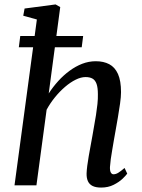

<svg xmlns="http://www.w3.org/2000/svg" viewBox="-20 -837 640 867"><path d="M436.5 10Q413 10 398.2 2.8Q383.5 -4.5 377 -18.8Q370.5 -33 371 -54Q371.5 -68.5 374 -88.2Q376.5 -108 380.5 -130.8Q384.5 -153.5 388.8 -177Q393 -200.5 397 -222Q400.5 -244 405 -268.2Q409.5 -292.5 413.5 -317.8Q417.5 -343 420 -367Q422.5 -391 422 -411.5Q422 -441.5 416 -458.2Q410 -475 397.8 -482Q385.5 -489 366.5 -489Q345.5 -489 321.8 -477.2Q298 -465.5 273.8 -444.8Q249.5 -424 228 -397.5Q206.5 -371 190.5 -341.5L144.5 0H45.5L146.5 -749L85 -766L91 -798.5L231 -817L252 -805L200 -415Q219 -444.5 242.8 -470.8Q266.5 -497 294 -517.2Q321.5 -537.5 351.2 -549Q381 -560.5 412.5 -560.5Q448 -560.5 473.5 -547Q499 -533.5 512.8 -502.8Q526.5 -472 526.5 -421Q526.5 -400 522.2 -369.5Q518 -339 512.2 -306Q506.5 -273 501.5 -245Q498 -225.5 494.2 -203.8Q490.5 -182 486.8 -160.2Q483 -138.5 480.2 -118.5Q477.5 -98.5 476.5 -82.5Q476 -65.5 480.5 -57.8Q485 -50 492.5 -50Q503 -50 514 -56.8Q525 -63.5 542.5 -78.5L554.5 -53Q549.5 -45.5 533.8 -30.2Q518 -15 493.2 -2.5Q468.5 10 436.5 10ZM71.5 -674.5H355.5L349 -623.5H65Z"/></svg>

Font: Merriweather 36pt
Style: Italic
Weight: 400
Italic angle: -7.8°
Version: Version 2.101